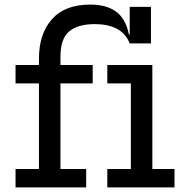

<svg xmlns="http://www.w3.org/2000/svg" viewBox="-20 -820 810 840"><path d="M48 0V-80.5H150.5V-455H48V-535.5H150.5V-564.5Q150.5 -672 207.2 -736Q264 -800 375 -800Q445.5 -800 487.8 -769.2Q530 -738.5 544 -669H612L547.5 -630Q529.5 -674.5 490.5 -694.5Q451.5 -714.5 394.5 -714.5Q320.5 -714.5 282.5 -682.5Q244.5 -650.5 244.5 -572V-535.5H385.5V-455H244.5V-80.5H357V0ZM547.5 -630V-790H640.5V-630ZM646.5 -80.5H743.5V0H449.5V-80.5H552.5V-455H449.5V-535.5H646.5Z"/></svg>

Font: Hepta Slab Medium
Style: Regular
Weight: 500
Designer: Michael LaGattuta
Foundry: Michael LaGattuta
Version: Version 1.102